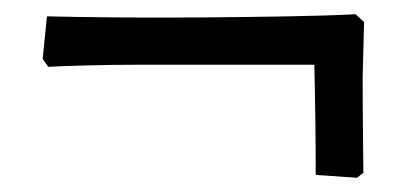

<svg xmlns="http://www.w3.org/2000/svg" viewBox="-20 -341 572 270"><path d="M482 -91 424 -95Q424 -127 423.5 -169Q423 -211 422 -250Q399 -250 359.5 -250Q320 -250 273.5 -250Q227 -250 182 -250Q137 -250 101 -249Q65 -248 48 -247L40 -258L46 -318Q87 -317 145 -316.5Q203 -316 266 -316.5Q329 -317 385.5 -318Q442 -319 480 -321L492 -310L490 -233Q490 -186 490.5 -147.5Q491 -109 491 -98Z"/></svg>

Font: Labrada SemiBold
Style: Regular
Weight: 600
Designer: Mercedes Jáuregui
Foundry: Omnibus-Type Team
Version: Version 1.000; ttfautohint (v1.8.4.7-5d5b)